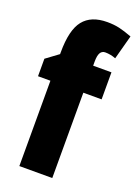

<svg xmlns="http://www.w3.org/2000/svg" viewBox="-146 -827 638 888"><g transform="rotate(20 173.0 -382.5)"><path d="M320 -420H230V0H68V-420H7V-506L68 -551V-560Q68 -670 106 -717.5Q144 -765 223 -765Q256 -765 282.5 -759Q309 -753 346 -739L314 -620Q301 -625 288 -627.5Q275 -630 262 -630Q246 -630 238 -616.5Q230 -603 230 -573V-553H320Z"/></g></svg>

Font: Noto Sans Khmer ExtraCondensed Black
Style: Regular
Weight: 900
Width: 2
Designer: Danh Hong and the Monotype Design Team
Foundry: Monotype Imaging Inc.
Version: Version 2.004